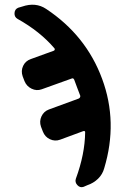

<svg xmlns="http://www.w3.org/2000/svg" viewBox="-20 -554 540 807"><path d="M409.2 -222.7Q476.6 -41 418 153.3Q411.1 178.7 392.1 197.3Q373 215.8 346.7 224.6L331.1 231.4Q316.4 236.3 305.2 224.1Q293.9 211.9 298.8 197.3Q336.9 93.8 337.9 2Q337.9 -4.9 330.1 -2.9L232.4 33.2Q210.9 41 189.9 31.2Q168.9 21.5 160.2 -1L152.3 -21.5Q144.5 -43.9 154.3 -64.9Q164.1 -85.9 185.5 -93.8L310.5 -139.6Q318.4 -143.6 317.4 -151.4Q315.4 -158.2 310.5 -169.4Q305.7 -180.7 304.7 -184.6Q297.9 -204.1 292 -218.8Q288.1 -227.5 280.3 -223.6L155.3 -178.7Q133.8 -170.9 112.8 -181.2Q91.8 -191.4 83 -212.9L75.2 -233.4Q67.4 -255.9 77.1 -276.9Q86.9 -297.9 109.4 -305.7L206.1 -340.8Q209 -341.8 210 -345.2Q210.9 -348.6 209 -350.6Q148.4 -421.9 53.7 -474.6Q40 -482.4 41 -499Q42 -515.6 56.6 -521.5L73.2 -526.4Q129.9 -545.9 173.8 -516.6Q341.8 -405.3 409.2 -222.7Z"/></svg>

Font: Rounded Mgen+ 1mn bold
Style: Bold
Weight: 700
Designer: [Source Han Sans]
Ryoko NISHIZUKA  (kana & ideographs); Paul D. Hunt (Latin, Greek & Cyrillic); Wenlong ZHANG  (bopomofo
Version: Version 1.059.20150602